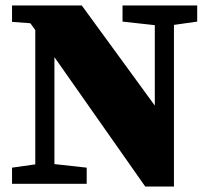

<svg xmlns="http://www.w3.org/2000/svg" viewBox="-20 -672 765 702"><path d="M701 -652V-593L616 -581V10H511L179 -463V-72L297 -59V0H24V-59L109 -71V-562L91 -587L24 -592V-652H279L546 -286V-580L428 -593V-652Z"/></svg>

Font: TypoPRO Source Serif Pro
Style: Regular
Weight: 900
Designer: Frank Grießhammer
Foundry: Adobe Systems Incorporated
Version: Version 1.017;PS 1.0;hotconv 1.0.79;makeotf.lib2.5.61930